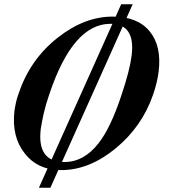

<svg xmlns="http://www.w3.org/2000/svg" viewBox="-20 -784 812 903"><path d="M604 -764 217 99H163L550 -764ZM700 -339Q649 -190 525 -87Q400 16 268 16Q157 16 96 -63Q34 -141 48 -263Q51 -283 55.5 -303.5Q60 -324 68 -345Q122 -506 253 -608Q378 -706 510 -706Q627 -706 684 -636.5Q741 -567 726 -447Q720 -397 700 -339ZM551 -336Q590 -451 599 -522Q618 -672 499 -672Q323 -672 212 -341Q195 -292 186 -252Q177 -212 172 -180Q152 -22 283 -22Q375 -22 444 -111Q501 -184 551 -336Z"/></svg>

Font: DG Didot
Style: Bold Italic
Weight: 700
Designer: David Gatwood, Takis Katsoulidis, and George D. Matthiopoulos
Foundry: David Gatwood
Version: Version 1.0